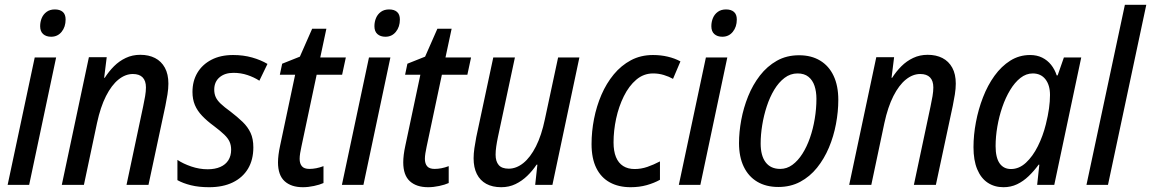

<svg xmlns="http://www.w3.org/2000/svg" viewBox="-20 -780 4856 810"><path d="M12.2 0 126.5 -537.6H216.8L103 0ZM195.8 -625Q174.8 -625 162.1 -636.2Q149.4 -647.5 149.4 -669.4Q149.4 -688 156.2 -704.1Q163.1 -720.2 177 -730.2Q190.9 -740.2 211.4 -740.2Q232.9 -740.2 244.9 -729.7Q256.8 -719.2 256.8 -697.8Q256.8 -666.5 240 -645.8Q223.1 -625 195.8 -625Z M240.7 0 355 -538.6H430.2L419.4 -451.7H421.9Q439 -478.5 460.9 -500.5Q482.9 -522.5 510.7 -535.6Q538.6 -548.8 571.8 -548.8Q607.4 -548.8 634 -535.2Q660.6 -521.5 675.5 -494.4Q690.4 -467.3 690.4 -427.2Q690.4 -406.2 686.5 -381.6Q682.6 -356.9 677.7 -333.5L606.4 0H513.7L584 -331.5Q588.9 -354 592.3 -374.5Q595.7 -395 595.7 -411.1Q595.7 -439 581.8 -453.4Q567.9 -467.8 540.5 -467.8Q508.8 -467.8 479.7 -444.3Q450.7 -420.9 427.2 -374.8Q403.8 -328.6 389.2 -260.7L334 0Z M862.3 9.8Q818.8 9.8 785.4 1.5Q752 -6.8 728.5 -20V-105.5Q752.4 -89.4 786.9 -77.6Q821.3 -65.9 856 -65.9Q887.2 -65.9 909.4 -75.7Q931.6 -85.4 943.4 -104Q955.1 -122.6 955.1 -148.4Q955.1 -167 948.7 -181.6Q942.4 -196.3 926.3 -211.9Q910.2 -227.5 882.3 -248.5Q853 -270 832.8 -291.3Q812.5 -312.5 802.2 -336.9Q792 -361.3 792 -392.1Q792 -438 812.7 -472.9Q833.5 -507.8 871.8 -527.8Q910.2 -547.9 963.4 -547.9Q1006.8 -547.9 1043.7 -537.4Q1080.6 -526.9 1108.4 -510.3L1074.2 -439.5Q1051.8 -454.1 1023.9 -463.4Q996.1 -472.7 964.8 -472.7Q928.2 -472.7 906 -453.6Q883.8 -434.6 883.8 -401.9Q883.8 -384.8 889.9 -370.8Q896 -356.9 911.1 -342.5Q926.3 -328.1 952.6 -309.1Q981.9 -286.6 1003.7 -265.6Q1025.4 -244.6 1037.1 -219.5Q1048.8 -194.3 1048.8 -158.2Q1048.8 -106 1026.4 -68.4Q1003.9 -30.8 962.2 -10.5Q920.4 9.8 862.3 9.8Z M1257.8 9.8Q1208.5 9.8 1180.7 -15.6Q1152.8 -41 1152.8 -95.2Q1152.8 -109.4 1155 -127.2Q1157.2 -145 1161.6 -165L1225.1 -464.8H1160.6L1170.4 -511.2L1245.1 -541L1296.9 -658.7H1356.9L1331.1 -537.6H1439L1423.3 -464.8H1315.9L1251.5 -161.1Q1248.5 -147.5 1246.3 -134Q1244.1 -120.6 1244.1 -109.9Q1244.1 -89.8 1253.7 -78.6Q1263.2 -67.4 1285.2 -67.4Q1299.3 -67.4 1314.2 -70.3Q1329.1 -73.2 1344.7 -79.1V-7.8Q1328.6 -0.5 1304.4 4.6Q1280.3 9.8 1257.8 9.8Z M1422.4 0 1536.6 -537.6H1627L1513.2 0ZM1606 -625Q1585 -625 1572.3 -636.2Q1559.6 -647.5 1559.6 -669.4Q1559.6 -688 1566.4 -704.1Q1573.2 -720.2 1587.2 -730.2Q1601.1 -740.2 1621.6 -740.2Q1643.1 -740.2 1655 -729.7Q1667 -719.2 1667 -697.8Q1667 -666.5 1650.1 -645.8Q1633.3 -625 1606 -625Z M1786.1 9.8Q1736.8 9.8 1709 -15.6Q1681.2 -41 1681.2 -95.2Q1681.2 -109.4 1683.3 -127.2Q1685.5 -145 1689.9 -165L1753.4 -464.8H1689L1698.7 -511.2L1773.4 -541L1825.2 -658.7H1885.3L1859.4 -537.6H1967.3L1951.7 -464.8H1844.2L1779.8 -161.1Q1776.9 -147.5 1774.7 -134Q1772.5 -120.6 1772.5 -109.9Q1772.5 -89.8 1782 -78.6Q1791.5 -67.4 1813.5 -67.4Q1827.6 -67.4 1842.5 -70.3Q1857.4 -73.2 1873 -79.1V-7.8Q1856.9 -0.5 1832.8 4.6Q1808.6 9.8 1786.1 9.8Z M2094.7 9.8Q2057.6 9.8 2031.5 -4.4Q2005.4 -18.6 1991.7 -45.9Q1978 -73.2 1978 -112.3Q1978 -131.8 1981.4 -155.3Q1984.9 -178.7 1989.3 -201.7L2061 -537.6H2152.3L2080.6 -201.7Q2076.2 -180.7 2073.5 -161.9Q2070.8 -143.1 2070.8 -127.4Q2070.8 -99.1 2084 -83.7Q2097.2 -68.4 2126 -68.4Q2158.2 -68.4 2187.7 -92Q2217.3 -115.7 2241 -162.4Q2264.6 -209 2278.8 -277.3L2334.5 -537.6H2424.3L2310.5 0H2237.8L2247.1 -85.4H2243.7Q2226.6 -59.6 2204.3 -38.1Q2182.1 -16.6 2154.8 -3.4Q2127.4 9.8 2094.7 9.8Z M2640.6 9.8Q2589.8 9.8 2552.7 -10.5Q2515.6 -30.8 2495.6 -71.3Q2475.6 -111.8 2475.6 -172.4Q2475.6 -225.1 2486.1 -278.6Q2496.6 -332 2517.3 -380.1Q2538.1 -428.2 2569.3 -466.1Q2600.6 -503.9 2641.8 -525.9Q2683.1 -547.9 2734.9 -547.9Q2767.6 -547.9 2796.9 -541Q2826.2 -534.2 2850.6 -521L2819.3 -447.3Q2802.2 -457 2780.5 -463.6Q2758.8 -470.2 2735.4 -470.2Q2695.3 -470.2 2664.3 -443.8Q2633.3 -417.5 2611.8 -374Q2590.3 -330.6 2579.3 -279.5Q2568.4 -228.5 2568.4 -179.2Q2568.4 -142.6 2578.6 -117.4Q2588.9 -92.3 2608.9 -79.6Q2628.9 -66.9 2657.2 -66.9Q2684.6 -66.9 2710.9 -75.9Q2737.3 -85 2764.2 -99.1V-21.5Q2739.7 -7.8 2708.5 1Q2677.2 9.8 2640.6 9.8Z M2843.8 0 2958 -537.6H3048.3L2934.6 0ZM3027.3 -625Q3006.3 -625 2993.7 -636.2Q2981 -647.5 2981 -669.4Q2981 -688 2987.8 -704.1Q2994.6 -720.2 3008.5 -730.2Q3022.5 -740.2 3043 -740.2Q3064.5 -740.2 3076.4 -729.7Q3088.4 -719.2 3088.4 -697.8Q3088.4 -666.5 3071.5 -645.8Q3054.7 -625 3027.3 -625Z M3263.7 8.8Q3211.9 8.8 3174.8 -13.2Q3137.7 -35.2 3117.7 -76.7Q3097.7 -118.2 3097.7 -176.3Q3097.7 -223.1 3107.2 -274.2Q3116.7 -325.2 3136.2 -373.8Q3155.8 -422.4 3186 -461.4Q3216.3 -500.5 3257.3 -523.7Q3298.3 -546.9 3351.1 -546.9Q3402.8 -546.9 3439.9 -524.4Q3477.1 -502 3496.8 -460Q3516.6 -418 3516.6 -358.9Q3516.6 -309.1 3506.8 -257.1Q3497.1 -205.1 3477.1 -157.5Q3457 -109.9 3426.8 -72.3Q3396.5 -34.7 3355.7 -12.9Q3314.9 8.8 3263.7 8.8ZM3271.5 -67.4Q3299.3 -67.4 3322.8 -84.5Q3346.2 -101.6 3365 -131.1Q3383.8 -160.6 3397 -198.5Q3410.2 -236.3 3417.2 -278.8Q3424.3 -321.3 3424.3 -363.3Q3424.3 -393.6 3416.3 -417.7Q3408.2 -441.9 3390.6 -456.1Q3373 -470.2 3344.7 -470.2Q3314.5 -470.2 3289.8 -451.4Q3265.1 -432.6 3246.3 -401.4Q3227.5 -370.1 3214.8 -331.3Q3202.1 -292.5 3195.6 -252Q3189 -211.4 3189 -174.8Q3189 -123 3210.2 -95.2Q3231.4 -67.4 3271.5 -67.4Z M3562.5 0 3676.8 -538.6H3752L3741.2 -451.7H3743.7Q3760.7 -478.5 3782.7 -500.5Q3804.7 -522.5 3832.5 -535.6Q3860.4 -548.8 3893.6 -548.8Q3929.2 -548.8 3955.8 -535.2Q3982.4 -521.5 3997.3 -494.4Q4012.2 -467.3 4012.2 -427.2Q4012.2 -406.2 4008.3 -381.6Q4004.4 -356.9 3999.5 -333.5L3928.2 0H3835.4L3905.8 -331.5Q3910.6 -354 3914.1 -374.5Q3917.5 -395 3917.5 -411.1Q3917.5 -439 3903.6 -453.4Q3889.6 -467.8 3862.3 -467.8Q3830.6 -467.8 3801.5 -444.3Q3772.5 -420.9 3749 -374.8Q3725.6 -328.6 3710.9 -260.7L3655.8 0Z M4213.4 9.8Q4175.3 9.8 4146.7 -9.3Q4118.2 -28.3 4102.5 -66.2Q4086.9 -104 4086.9 -159.2Q4086.9 -210.4 4097.2 -264.6Q4107.4 -318.8 4127 -369.4Q4146.5 -419.9 4175.5 -460.2Q4204.6 -500.5 4242.2 -524.2Q4279.8 -547.9 4325.7 -547.9Q4354.5 -547.9 4376.7 -536.9Q4398.9 -525.9 4414.3 -506.6Q4429.7 -487.3 4438 -461.9H4441.9L4468.3 -537.6H4541.5L4427.7 0H4355.5L4364.7 -85.4H4361.8Q4342.3 -58.6 4319.6 -36.9Q4296.9 -15.1 4270.8 -2.7Q4244.6 9.8 4213.4 9.8ZM4245.1 -66.9Q4279.3 -66.9 4308.1 -93.5Q4336.9 -120.1 4358.4 -163.1Q4379.9 -206.1 4392.1 -255.4Q4401.4 -292.5 4405.5 -322.5Q4409.7 -352.5 4409.7 -379.4Q4409.7 -420.9 4390.4 -445.6Q4371.1 -470.2 4336.9 -470.2Q4309.1 -470.2 4284.9 -451.2Q4260.7 -432.1 4241.5 -400.1Q4222.2 -368.2 4208.5 -328.4Q4194.8 -288.6 4187.5 -245.8Q4180.2 -203.1 4180.2 -163.6Q4180.2 -115.2 4197 -91.1Q4213.9 -66.9 4245.1 -66.9Z M4563.5 0 4725.6 -759.8H4815.9L4654.3 0Z"/></svg>

Font: Open Sans SemiCondensed Medium
Style: Italic
Weight: 500
Width: 4
Italic angle: -12°
Designer: Monotype Design Team
Foundry: Monotype Imaging Inc.
Version: Version 3.000